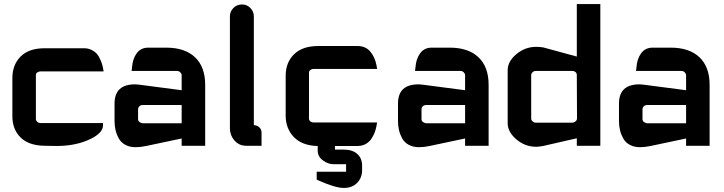

<svg xmlns="http://www.w3.org/2000/svg" viewBox="-20 -720 3571 947"><path d="M395 -482Q416 -482 433 -473Q450 -464 459 -453Q468 -442 475 -425.5Q482 -409 484 -401.5Q486 -394 488 -385L491 -368H181Q173 -368 165 -363.5Q157 -359 157 -349V-134Q157 -125 164 -119Q171 -113 181 -113H488V-99Q487 -89 483 -81Q466 -49 403 -24.5Q340 0 259 0Q257 0 255 0L200 -1Q122 -2 81.5 -42Q41 -82 41 -147V-335Q41 -400 81.5 -441Q122 -482 200 -482Z M684 -202Q674 -202 667.5 -196Q661 -190 661 -180V-133Q661 -122 670 -117Q679 -112 684 -112H876V-202ZM800 -485Q892 -485 942 -437.5Q992 -390 992 -302V-1H876V-37L701 0Q673 6 649 6Q620 6 598.5 -5.5Q577 -17 566 -37Q555 -57 550 -78Q545 -99 545 -123V-209Q545 -304 646 -304Q658 -304 700 -298L876 -275V-350Q876 -356 869.5 -363Q863 -370 853 -370H629L631 -386Q634 -430 654.5 -457.5Q675 -485 711 -485Z M1114 -88Q1114 -88 1114 -639Q1114 -663 1131 -680.5Q1148 -698 1174 -698Q1198 -698 1215 -680.5Q1232 -663 1232 -639V-103Q1248 -102 1259 -92Q1270 -82 1270 -66V-1H1197Q1161 0 1137.5 -26Q1114 -52 1114 -88Z M1632 18H1676Q1719 18 1742.5 39.5Q1766 61 1766 97V119Q1766 157 1741.5 182Q1717 207 1676 207Q1634 207 1551 170L1542 166V127H1687Q1687 127 1687 125V91Q1687 90 1686 90H1626Q1598 90 1572.5 71Q1547 52 1547 23V0H1542Q1468 -3 1428.5 -45Q1389 -87 1389 -150V-346Q1389 -412 1430.5 -452.5Q1472 -493 1549 -493H1744Q1783 -493 1806 -466Q1829 -439 1837 -398L1840 -380H1528Q1517 -380 1510.5 -374.5Q1504 -369 1504 -361V-135Q1504 -127 1510.5 -121.5Q1517 -116 1528 -116H1840L1837 -99Q1834 -83 1829 -69Q1824 -55 1813.5 -38Q1803 -21 1785 -10.5Q1767 0 1744 0H1632Z M2082 -202Q2072 -202 2065.5 -196Q2059 -190 2059 -180V-133Q2059 -122 2068 -117Q2077 -112 2082 -112H2274V-202ZM2198 -485Q2290 -485 2340 -437.5Q2390 -390 2390 -302V-1H2274V-37L2099 0Q2071 6 2047 6Q2018 6 1996.5 -5.5Q1975 -17 1964 -37Q1953 -57 1948 -78Q1943 -99 1943 -123V-209Q1943 -304 2044 -304Q2056 -304 2098 -298L2274 -275V-350Q2274 -356 2267.5 -363Q2261 -370 2251 -370H2027L2029 -386Q2032 -430 2052.5 -457.5Q2073 -485 2109 -485Z M2622 -370H2802Q2812 -370 2818.5 -364.5Q2825 -359 2825 -350L2826 -135Q2825 -121 2808 -116Q2807 -115 2807 -115Q2806 -115 2804 -115H2802H2622Q2614 -115 2607 -121Q2600 -127 2600 -135V-350Q2600 -357 2606.5 -363.5Q2613 -370 2622 -370ZM2825 -700V-441L2660 -486Q2642 -489 2625 -489Q2570 -489 2527 -453Q2484 -417 2484 -374V-112Q2484 -69 2527 -32.5Q2570 4 2625 4Q2637 4 2659 0L2825 -38V-1H2941V-700ZM2808 -116Q2808 -116 2808 -116Q2808 -116 2808 -116ZM2808 -116Q2808 -116 2808 -116Q2808 -116 2808 -116ZM2808 -116Q2808 -116 2808 -116Q2808 -116 2808 -116Z M3172 -202Q3162 -202 3155.5 -196Q3149 -190 3149 -180V-133Q3149 -122 3158 -117Q3167 -112 3172 -112H3364V-202ZM3288 -485Q3380 -485 3430 -437.5Q3480 -390 3480 -302V-1H3364V-37L3189 0Q3161 6 3137 6Q3108 6 3086.5 -5.5Q3065 -17 3054 -37Q3043 -57 3038 -78Q3033 -99 3033 -123V-209Q3033 -304 3134 -304Q3146 -304 3188 -298L3364 -275V-350Q3364 -356 3357.5 -363Q3351 -370 3341 -370H3117L3119 -386Q3122 -430 3142.5 -457.5Q3163 -485 3199 -485Z"/></svg>

Font: FifthLeg
Style: Bold
Weight: 700
Designer: Jakub Steiner
Version: Version 1.0